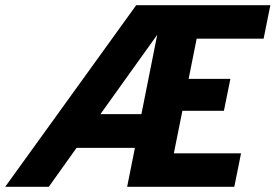

<svg xmlns="http://www.w3.org/2000/svg" viewBox="-63 -720 1062 740"><path d="M695 -571 664 -416H825L800 -293H640L607 -129H866L840 0H427L457 -150H232L125 0H-43L462 -700H979L953 -571ZM324 -280H482L543 -586Z"/></svg>

Font: Albert Sans ExtraBold
Style: Italic
Weight: 800
Italic angle: -11.25°
Designer: Andreas Rasmussen
Foundry: a.Foundry
Version: Version 1.025